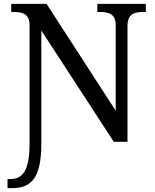

<svg xmlns="http://www.w3.org/2000/svg" viewBox="-20 -734 803 994"><path d="M19 240H42C143 240 194 187 194 8V-576L569 0H640V-600C640 -663 677 -672 722 -672H735V-714H484V-672H497C541 -672 579 -663 579 -604V-161L221 -714H38V-672H51C95 -672 133 -663 133 -604V9C133 150 97 193 33 193H19Z"/></svg>

Font: Noto Serif
Style: Regular
Weight: 400
Designer: Monotype Design Team
Foundry: Monotype Imaging Inc.
Version: Version 2.015